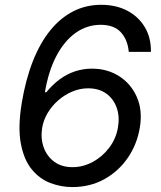

<svg xmlns="http://www.w3.org/2000/svg" viewBox="-20 -757 659 787"><path d="M275.9 9.8Q230.5 9.8 186.5 -6.8Q142.6 -23.4 110.4 -62.5Q78.1 -101.6 65.4 -168.5Q52.7 -235.4 69.3 -335.9Q85.4 -432.1 115 -506.8Q144.5 -581.5 186.3 -632.8Q228 -684.1 280.5 -710.7Q333 -737.3 394.5 -737.3Q456.1 -737.3 502.2 -712.9Q548.3 -688.5 574 -645Q599.6 -601.6 598.6 -544.4H507.8Q503.4 -594.2 475.3 -624.8Q447.3 -655.3 392.6 -655.3Q336.9 -655.3 290.5 -622.6Q244.1 -589.8 211.4 -528.1Q178.7 -466.3 164.1 -378.9H169.9Q195.8 -410.6 225.1 -432.1Q254.4 -453.6 287.6 -464.6Q320.8 -475.6 356.9 -475.6Q419.9 -475.6 468.5 -444.6Q517.1 -413.6 541 -359.1Q564.9 -304.7 553.2 -234.4Q542 -166 504.2 -110.6Q466.3 -55.2 408 -22.7Q349.6 9.8 275.9 9.8ZM276.9 -71.8Q320.3 -71.8 360.1 -93.3Q399.9 -114.7 427.7 -151.6Q455.6 -188.5 463.4 -233.9Q471.2 -278.3 458.5 -314.9Q445.8 -351.6 415.8 -373.3Q385.7 -395 341.3 -395Q308.1 -395 276.6 -381.8Q245.1 -368.7 219 -345.9Q192.9 -323.2 175.5 -294.2Q158.2 -265.1 152.8 -232.9Q146 -190.4 158.9 -153.6Q171.9 -116.7 202.1 -94.2Q232.4 -71.8 276.9 -71.8Z"/></svg>

Font: Inter Variable
Style: Italic
Weight: 400
Italic angle: -9.39999°
Designer: Rasmus Andersson
Foundry: rsms
Version: Version 4.001;git-9221beed3